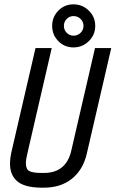

<svg xmlns="http://www.w3.org/2000/svg" viewBox="-20 -847 529 879"><path d="M247.1 -658.7Q218.8 -687.5 218.8 -728.5Q218.8 -769.5 247.1 -798.3Q275.4 -827.1 316.4 -827.1Q357.4 -827.1 386.7 -798.3Q416 -769.5 416 -728.5Q416 -687.5 386.7 -658.7Q357.4 -629.9 316.4 -629.9Q275.4 -629.9 247.1 -658.7ZM285.4 -760.3Q272.5 -747.1 272.5 -728.5Q272.5 -710 285.4 -696.8Q298.3 -683.6 316.9 -683.6Q335.4 -683.6 348.9 -696.8Q362.3 -710 362.3 -728.5Q362.3 -747.1 348.9 -760.3Q335.4 -773.4 316.9 -773.4Q298.3 -773.4 285.4 -760.3ZM171.9 12.2Q130.4 12.2 101.1 3.9Q71.8 -4.4 55.9 -19.8Q40 -35.2 33 -54Q25.9 -72.8 25.9 -97.2Q25.9 -124.5 33.7 -157.2L142.6 -627H216.8L105 -143.1Q98.6 -117.2 98.6 -99.1Q98.6 -71.8 115 -63.5Q131.3 -55.2 171.9 -55.2H180.7Q282.7 -55.2 306.2 -156.7L415 -627H489.3L377.4 -143.6Q360.4 -69.8 309.3 -28.8Q258.3 12.2 180.7 12.2Z"/></svg>

Font: Anka/Coder Narrow
Style: Italic
Weight: 400
Width: 3
Italic angle: -12°
Monospace: yes
Version: Version 001.100